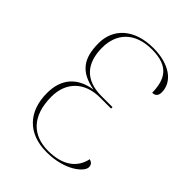

<svg xmlns="http://www.w3.org/2000/svg" viewBox="-211 -830 944 944"><g transform="rotate(45 260.5 -358.0)"><path d="M284 9C411 9 484 -54 484 -86C484 -103 476 -112 459 -117C445 -49 390 -1 285 -1C177 -1 108 -67 108 -201C108 -302 173 -367 280 -367H357V-377H280C169 -377 114 -439 114 -548C114 -646 174 -715 294 -715C414 -715 443 -653 445 -565C468 -565 477 -579 477 -600C477 -671 408 -725 294 -725C162 -725 86 -653 86 -551C86 -447 124 -391 230 -372C133 -357 80 -298 80 -198C80 -70 155 9 284 9Z"/></g></svg>

Font: Noto Serif Display Thin
Style: Regular
Weight: 100
Designer: Monotype Design Team
Foundry: Monotype Imaging Inc.
Version: Version 2.009